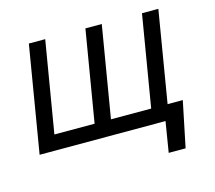

<svg xmlns="http://www.w3.org/2000/svg" viewBox="-101 -669 1063 950"><g transform="rotate(-15 431.0 -194.0)"><path d="M785.5 -78.1H707.7L785.5 -545.5H701.7L623.6 -78.1H417.6L495.7 -545.5H411.9L333.8 -78.1H127.8L206 -545.5H122.2L31.2 0H676.1L650.6 156.2H737.2Z"/></g></svg>

Font: Magic Ui Pro
Style: Italic
Weight: 400
Italic angle: -9.39999°
Designer: Stefan Endress, Andreas Faust
Version: Version 1.000;FEAKit 1.0